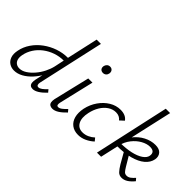

<svg xmlns="http://www.w3.org/2000/svg" viewBox="-45 -1208 1713 1713"><g transform="rotate(45 812.0 -351.5)"><path d="M133 6Q99 6 72.5 -11Q46 -28 34 -61.5Q22 -95 32 -143Q43 -200 77 -250Q111 -300 161.5 -337Q212 -374 271.5 -394.5Q331 -415 394 -415L460 -711H514L374 -83Q370 -65 374.5 -53.5Q379 -42 393 -42Q409 -42 427.5 -56Q446 -70 469 -94L489 -70Q455 -34 424 -14.5Q393 5 367 5Q348 5 337 -4.5Q326 -14 324 -32.5Q322 -51 327 -74L364 -243L398 -277Q385 -222 358 -171Q331 -120 294.5 -80Q258 -40 216.5 -17Q175 6 133 6ZM153 -41Q187 -41 220.5 -62.5Q254 -84 284 -119Q314 -154 335 -196Q356 -238 365 -278L389 -391L415 -371H385Q332 -371 282.5 -354Q233 -337 192 -306Q151 -275 124 -233Q97 -191 88 -143Q82 -111 88.5 -88Q95 -65 112.5 -53Q130 -41 153 -41Z M615 5Q597 5 584.5 -3Q572 -11 568.5 -27.5Q565 -44 570 -70L652 -413H705L627 -82Q623 -64 626 -53Q629 -42 643 -42Q659 -42 677.5 -56Q696 -70 719 -94L739 -70Q706 -35 675 -15Q644 5 615 5ZM709 -540Q696 -540 686.5 -546Q677 -552 673 -562.5Q669 -573 671 -586Q674 -603 686 -614.5Q698 -626 716 -626Q730 -626 739 -619.5Q748 -613 752 -602.5Q756 -592 754 -578Q751 -561 739 -550.5Q727 -540 709 -540Z M943 8Q893 8 859.5 -17.5Q826 -43 814 -88Q802 -133 814 -193Q828 -257 864 -308.5Q900 -360 949.5 -390Q999 -420 1055 -420Q1086 -420 1110 -410Q1134 -400 1150 -378L1111 -342Q1099 -358 1081.5 -366.5Q1064 -375 1041 -375Q1001 -375 966 -351.5Q931 -328 906.5 -287.5Q882 -247 871 -196Q855 -123 878.5 -79.5Q902 -36 955 -36Q987 -36 1016.5 -49.5Q1046 -63 1068 -84L1091 -56Q1061 -28 1022.5 -10Q984 8 943 8Z M1175 0 1332 -711H1387L1227 0ZM1488 4Q1458 4 1439 -16Q1420 -36 1397 -74L1333 -186L1386 -196L1448 -92Q1463 -67 1475 -54Q1487 -41 1507 -41Q1528 -41 1546 -54.5Q1564 -68 1581 -88L1601 -65Q1573 -31 1545.5 -13.5Q1518 4 1488 4ZM1254 -168 1255 -208Q1333 -208 1392.5 -221.5Q1452 -235 1487.5 -259.5Q1523 -284 1528 -314Q1533 -342 1519.5 -357Q1506 -372 1473 -372Q1434 -372 1391 -348Q1348 -324 1314.5 -281.5Q1281 -239 1268 -183H1237Q1253 -258 1294 -310.5Q1335 -363 1388 -390.5Q1441 -418 1496 -418Q1546 -418 1568.5 -391.5Q1591 -365 1584 -325Q1575 -277 1533 -241.5Q1491 -206 1420 -187Q1349 -168 1254 -168Z"/></g></svg>

Font: Ysabeau Infant Light
Style: Italic
Weight: 300
Italic angle: -12°
Designer: Christian Thalmann (Catharsis Fonts)
Version: Version 2.001;gftools[0.9.30]; featfreeze: ss01,ss02,lnum